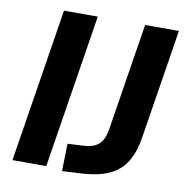

<svg xmlns="http://www.w3.org/2000/svg" viewBox="-80 -781 831 867"><g transform="rotate(10 335.5 -347.5)"><path d="M32 0 144 -705H299L187 0ZM261 10 264 -116 342 -120Q370 -122 390 -132Q410 -142 421.5 -162Q433 -182 438 -213L516 -705H671L591 -202Q581 -137 555 -92.5Q529 -48 480.5 -24Q432 0 353 5Z"/></g></svg>

Font: Nunito Sans 12pt ExtraBold
Style: Italic
Weight: 800
Italic angle: -9°
Designer: Vernon Adams
Foundry: Vernon Adams
Version: Version 3.101;gftools[0.9.27]